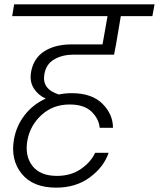

<svg xmlns="http://www.w3.org/2000/svg" viewBox="-20 -760 730 882"><path d="M479 -58Q457 7 393 54.5Q329 102 238 102Q131 102 79.5 38Q28 -26 44 -119Q55 -182 93.5 -231.5Q132 -281 190 -307Q155 -323 135 -354.5Q115 -386 123 -431Q135 -494 184.5 -525Q234 -556 308 -556H451L474 -686H36L45 -740H690L680 -686H535L513 -556L504 -509H318Q267 -509 229.5 -487.5Q192 -466 184 -420Q171 -351 250 -326Q279 -332 309 -332Q402 -332 450.5 -283.5Q499 -235 499 -173H438Q434 -215 400 -247.5Q366 -280 300 -280Q224 -280 171.5 -232.5Q119 -185 106 -116Q93 -45 128.5 1.5Q164 48 242 48Q306 48 352 16Q398 -16 417 -58Z"/></svg>

Font: Poppins Light
Style: Italic
Weight: 300
Italic angle: -10°
Designer: Ninad Kale (Devanagari), Jonny Pinhorn (Latin)
Foundry: Indian Type Foundry
Version: Version 3.200;PS 1.000;hotconv 16.6.54;makeotf.lib2.5.65590